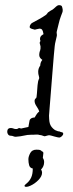

<svg xmlns="http://www.w3.org/2000/svg" viewBox="-20 -527 282 744"><path d="M209 6Q208 6 206.5 5.5Q205 5 203 5L191 2Q184 0 178.5 -1.5Q173 -3 171 -3Q167 -3 161 -1Q155 1 152 1Q151 1 149 0Q147 -1 146 -1Q143 -2 140 -3Q137 -4 133 -4Q128 -6 121 -5.5Q114 -5 111 -5Q110 -5 102.5 -5Q95 -5 86 -4Q73 -1 59.5 1Q46 3 41 3Q36 3 31.5 1Q27 -1 22 -1Q15 -1 11.5 -6Q8 -11 8 -16Q8 -31 22 -31Q27 -31 32 -29Q37 -27 41 -27H46Q49 -29 51.5 -30Q54 -31 54 -31Q56 -31 62 -29Q70 -31 78 -32.5Q86 -34 90 -35Q92 -48 94.5 -59.5Q97 -71 115 -72V-73L118 -78Q120 -82 123.5 -86.5Q127 -91 132 -95Q130 -103 122 -114.5Q114 -126 114 -136Q114 -143 120 -147Q122 -149 123 -164Q124 -179 125.5 -196.5Q127 -214 131 -221Q133 -225 130.5 -232.5Q128 -240 128 -249Q128 -262 136 -273Q136 -285 144 -295Q132 -303 132 -314Q132 -322 135 -331Q135 -330 135.5 -331Q136 -332 137 -339Q138 -348 135 -355.5Q132 -363 137 -368Q136 -370 135.5 -372Q135 -374 135 -376Q135 -387 146 -393L149 -395Q149 -396 148.5 -396Q148 -396 148 -397Q147 -405 144 -410.5Q141 -416 133 -416Q131 -416 123 -414Q117 -412 115 -412Q113 -412 104 -415Q95 -418 95 -422Q95 -427 98 -431.5Q101 -436 104 -438Q115 -444 130 -452Q145 -460 159 -470L164 -476L166 -479Q167 -479 167 -479.5Q167 -480 168 -480L175 -485L184 -490Q185 -491 186.5 -492Q188 -493 189 -494Q193 -498 198.5 -502.5Q204 -507 208 -507Q218 -507 220 -502Q222 -497 223 -489Q223 -482 222 -480L216 -464Q211 -451 207.5 -435.5Q204 -420 200 -405Q199 -401 200 -396Q201 -391 200 -387Q198 -377 195.5 -367.5Q193 -358 192 -348Q191 -340 188.5 -311Q186 -282 183 -243.5Q180 -205 177 -168Q174 -131 172 -105.5Q170 -80 170 -79Q170 -76 170.5 -66Q171 -56 173 -49Q177 -34 193 -23Q195 -22 198 -21Q201 -20 203 -19Q205 -18 208 -18Q211 -18 214 -16Q218 -15 221.5 -14Q225 -13 225 -9Q225 -4 219.5 1Q214 6 209 6ZM82 197Q75 197 75 193Q75 190 84 183Q94 175 100.5 161.5Q107 148 107 126Q96 124 93 113.5Q90 103 90 90Q90 80 97 66.5Q104 53 121 53Q129 53 134 54Q139 55 143 60Q148 60 148 67Q148 71 147 75.5Q146 80 146 85Q151 92 151 101Q151 118 139 130Q143 135 143 142Q143 156 129 170.5Q115 185 97 193Q88 197 82 197Z"/></svg>

Font: RU Serius
Style: Regular
Weight: 400
Designer: Robert E. Leuschke
Foundry: Robert E. Leuschke
Version: Version 1.011; ttfautohint (v1.8.3)